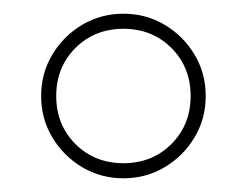

<svg xmlns="http://www.w3.org/2000/svg" viewBox="-20 -820 360 280"><path d="M40 -680Q40 -713 56.2 -740.2Q72.5 -767.5 99.8 -783.8Q127 -800 160 -800Q193 -800 220.2 -783.8Q247.5 -767.5 263.8 -740.2Q280 -713 280 -680Q280 -647 263.8 -619.8Q247.5 -592.5 220.2 -576.2Q193 -560 160 -560Q127 -560 99.8 -576.2Q72.5 -592.5 56.2 -619.8Q40 -647 40 -680ZM62 -680Q62 -638 90 -610Q118 -582 160 -582Q202 -582 230 -610Q258 -638 258 -680Q258 -722 230 -750Q202 -778 160 -778Q118 -778 90 -750Q62 -722 62 -680Z"/></svg>

Font: Bodoni* 72 Medium
Style: Regular
Weight: 500
Version: Version 1.002; ttfautohint (v0.97) -l 8 -r 50 -G 200 -x 14 -